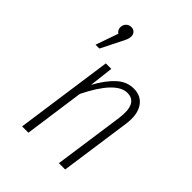

<svg xmlns="http://www.w3.org/2000/svg" viewBox="-211 -854 966 966"><g transform="rotate(45 272.0 -371.0)"><path d="M152.8 -742.2Q168 -742.2 177 -732.7Q186 -723.1 186 -709Q186 -697.3 181.4 -685.3Q176.8 -673.3 165 -650.9L115.2 -551.8H87.9L129.9 -671.9Q113.8 -683.1 113.8 -702.1Q113.8 -719.2 124.8 -730.7Q135.7 -742.2 152.8 -742.2ZM379.9 -532.2Q435.1 -532.2 461.4 -490.5Q487.8 -448.7 477.1 -377L423.8 0H378.9L432.1 -375Q448.2 -494.1 373 -494.1Q292.5 -494.1 207 -320.8L162.1 0H117.2L190.9 -522H230L214.8 -393.1Q251.5 -460 291.3 -496.1Q331.1 -532.2 379.9 -532.2Z"/></g></svg>

Font: Fira Sans Compressed ExtraLight
Style: Italic
Weight: 250
Width: 3
Italic angle: -8°
Designer: Carrois Corporate & Edenspiekermann AG
Foundry: Carrois Corporate GbR & Edenspiekermann AG
Version: Version 4.203;PS 004.203;hotconv 1.0.88;makeotf.lib2.5.64775